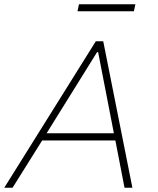

<svg xmlns="http://www.w3.org/2000/svg" viewBox="-37 -882 740 902"><path d="M-17 0 413 -688H448L585 0H548L505 -222H161L22 0ZM182 -256H498L424 -637H419ZM327 -829 334 -862H599L592 -829Z"/></svg>

Font: Saira Thin
Style: Italic
Weight: 100
Italic angle: -12°
Designer: Hector Gatti with collaboration of the Omnibus-Type team
Foundry: Omnibus-Type
Version: Version 1.101